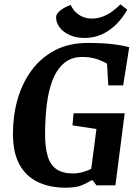

<svg xmlns="http://www.w3.org/2000/svg" viewBox="-20 -859 644 890"><path d="M283 11Q211 11 156 -15Q101 -41 70.5 -96Q40 -151 40 -240Q40 -323 61.5 -398.5Q83 -474 126.5 -533Q170 -592 235 -626Q300 -660 387 -660Q451 -660 499.5 -654.5Q548 -649 579 -640L551 -463H482L476 -564Q452 -578 424.5 -586.5Q397 -595 361 -595Q310 -595 276 -565.5Q242 -536 223 -486Q204 -436 196.5 -371.5Q189 -307 189 -237Q189 -176 201 -135.5Q213 -95 241.5 -75Q270 -55 319 -55Q343 -55 367.5 -62.5Q392 -70 403 -77L427 -261L316 -278L321 -334H558L515 0H427L410 -23H404Q381 -9 356 1Q331 11 283 11ZM372 -683Q333 -683 303 -696.5Q273 -710 256.5 -732Q240 -754 240 -779Q240 -795 259.5 -810.5Q279 -826 308 -836Q316 -818 329.5 -804Q343 -790 362.5 -781.5Q382 -773 405 -773Q431 -773 455.5 -782Q480 -791 501 -806.5Q522 -822 538 -839L570 -814Q533 -750 482.5 -716.5Q432 -683 372 -683Z"/></svg>

Font: Faustina Light
Style: Bold Italic
Weight: 700
Italic angle: -8°
Version: Version 1.200